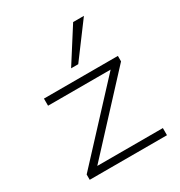

<svg xmlns="http://www.w3.org/2000/svg" viewBox="-177 -880 941 1003"><g transform="rotate(-30 293.0 -378.5)"><path d="M73 0V-32L474 -464L477 -444H78V-487H524V-454L124 -22L120 -43H539V0ZM280 -553 410 -757H475L323 -553Z"/></g></svg>

Font: Nunito Sans 10pt Expanded ExtraLight
Style: Regular
Weight: 250
Width: 7
Designer: Vernon Adams
Foundry: Vernon Adams
Version: Version 3.101;gftools[0.9.27]